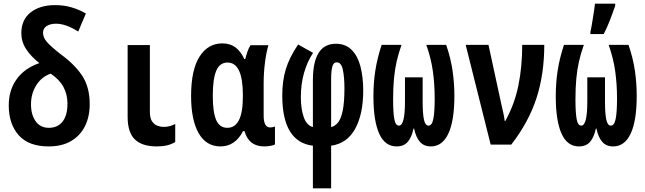

<svg xmlns="http://www.w3.org/2000/svg" viewBox="-20 -793 3540 1053"><path d="M247 10Q137 10 82.5 -51.5Q28 -113 28 -215Q28 -299 71.5 -359Q115 -419 196 -447Q149 -484 123 -524Q97 -564 97 -611Q97 -685 148 -725Q199 -765 283 -765Q331 -765 373 -752.5Q415 -740 451 -719L409 -620Q374 -642 344 -652.5Q314 -663 288 -663Q255 -663 235.5 -650Q216 -637 216 -614Q216 -587 237.5 -562.5Q259 -538 311 -497Q391 -439 431.5 -376.5Q472 -314 472 -222Q472 -153 446 -101Q420 -49 370 -19.5Q320 10 247 10ZM248 -92Q296 -92 323 -126Q350 -160 350 -225Q350 -275 328 -316Q306 -357 258 -389Q208 -372 179 -325.5Q150 -279 150 -221Q150 -164 175.5 -128Q201 -92 248 -92Z M840 10Q759 10 719.5 -28.5Q680 -67 680 -152V-546H802V-180Q802 -144 814.5 -126.5Q827 -109 844.5 -103Q862 -97 877 -97Q896 -97 912 -101.5Q928 -106 941 -113V-14Q921 -2 897 4Q873 10 840 10Z M1189 10Q1111 10 1069.5 -62.5Q1028 -135 1028 -267Q1028 -409 1074 -482Q1120 -555 1199 -555Q1242 -555 1271 -533.5Q1300 -512 1320 -469H1325Q1331 -492 1338 -512Q1345 -532 1354 -545H1452Q1440 -504 1433 -448.5Q1426 -393 1426 -337V-158Q1426 -94 1462 -94Q1475 -94 1488 -99V-1Q1483 3 1465.5 6.5Q1448 10 1429 10Q1344 10 1321 -74H1313Q1270 10 1189 10ZM1227 -92Q1312 -92 1312 -263V-271Q1312 -450 1228 -450Q1185 -450 1166 -405Q1147 -360 1147 -268Q1147 -178 1165.5 -135Q1184 -92 1227 -92Z M1696 6Q1528 -14 1528 -270Q1528 -349 1547.5 -413.5Q1567 -478 1615 -549L1697 -503Q1665 -455 1647.5 -393.5Q1630 -332 1630 -260Q1630 -197 1645.5 -151.5Q1661 -106 1696 -96V-353Q1696 -553 1822 -553Q1875 -553 1908.5 -519.5Q1942 -486 1957 -428Q1972 -370 1972 -297Q1972 -166 1927.5 -86Q1883 -6 1796 6V240H1696ZM1796 -96Q1818 -101 1834.5 -122Q1851 -143 1860 -188Q1869 -233 1869 -309Q1869 -369 1860.5 -410Q1852 -451 1827 -451Q1808 -451 1802 -426Q1796 -401 1796 -358Z M2155 10Q2091 10 2059.5 -60.5Q2028 -131 2028 -265Q2028 -339 2038.5 -406.5Q2049 -474 2073 -547H2182Q2165 -499 2155 -454.5Q2145 -410 2140.5 -360Q2136 -310 2136 -247Q2136 -176 2142.5 -140Q2149 -104 2168 -104Q2201 -104 2201 -236V-369H2298V-236Q2298 -171 2305 -137.5Q2312 -104 2330 -104Q2349 -104 2356.5 -140.5Q2364 -177 2364 -252Q2364 -331 2354 -402.5Q2344 -474 2318 -547H2427Q2452 -474 2462 -405.5Q2472 -337 2472 -267Q2472 -131 2439 -60.5Q2406 10 2343 10Q2305 10 2283 -15Q2261 -40 2251 -88H2248Q2238 -41 2216.5 -15.5Q2195 10 2155 10Z M2671 0 2534 -547H2659L2729 -224Q2735 -197 2740.5 -173Q2746 -149 2748 -129H2751Q2802 -221 2823 -324Q2844 -427 2844 -547H2965Q2965 -387 2922.5 -255.5Q2880 -124 2784 0Z M3155 10Q3091 10 3059.5 -60.5Q3028 -131 3028 -265Q3028 -339 3038.5 -406.5Q3049 -474 3073 -547H3182Q3165 -499 3155 -454.5Q3145 -410 3140.5 -360Q3136 -310 3136 -247Q3136 -176 3142.5 -140Q3149 -104 3168 -104Q3201 -104 3201 -236V-369H3298V-236Q3298 -171 3305 -137.5Q3312 -104 3330 -104Q3349 -104 3356.5 -140.5Q3364 -177 3364 -252Q3364 -331 3354 -402.5Q3344 -474 3318 -547H3427Q3452 -474 3462 -405.5Q3472 -337 3472 -267Q3472 -131 3439 -60.5Q3406 10 3343 10Q3305 10 3283 -15Q3261 -40 3251 -88H3248Q3238 -41 3216.5 -15.5Q3195 10 3155 10ZM3218 -618Q3221 -629 3224.5 -650Q3228 -671 3232 -695.5Q3236 -720 3239 -741Q3242 -762 3243 -773H3354V-762Q3342 -726 3326 -684.5Q3310 -643 3291 -606H3218Z"/></svg>

Font: Noto Sans Mono ExtraCondensed
Style: Bold
Weight: 700
Width: 2
Designer: Monotype Design Team
Foundry: Monotype Imaging Inc.
Version: Version 2.014